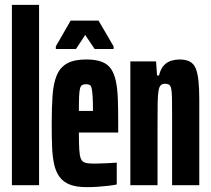

<svg xmlns="http://www.w3.org/2000/svg" viewBox="-20 -763 868 791"><path d="M29 0V-743H141V0Z M337 8Q295 8 268 -2.5Q241 -13 225.5 -34Q210 -55 203 -86.5Q196 -118 194.5 -160Q193 -202 193 -254Q193 -320 196.5 -369.5Q200 -419 213.5 -452Q227 -485 256 -501.5Q285 -518 335 -518Q374 -518 399 -508.5Q424 -499 437.5 -479Q451 -459 457.5 -428Q464 -397 465.5 -354Q467 -311 467 -254V-217H305Q305 -173 306.5 -147.5Q308 -122 313 -109.5Q318 -97 330 -93Q342 -89 364 -89Q373 -89 391 -89.5Q409 -90 429 -91Q449 -92 461 -93V-3Q447 0 426 2.5Q405 5 382 6.5Q359 8 337 8ZM363 -286V-310Q363 -346 361.5 -367.5Q360 -389 357.5 -399.5Q355 -410 349.5 -413Q344 -416 334 -416Q325 -416 319 -413Q313 -410 310 -399.5Q307 -389 306 -367Q305 -345 305 -306H383ZM210 -561V-572L271 -678H386L448 -572V-561H370L331 -619L293 -561Z M517 0V-510H623L627 -452H635Q642 -480 655.5 -494Q669 -508 686 -513Q703 -518 719 -518Q745 -518 761.5 -509.5Q778 -501 786 -482Q794 -463 797.5 -431.5Q801 -400 801 -353V0H689V-284Q689 -332 688.5 -359.5Q688 -387 685 -399Q682 -411 676 -414.5Q670 -418 660 -418Q649 -418 642.5 -412Q636 -406 633 -388.5Q630 -371 629.5 -337Q629 -303 629 -246V0Z"/></svg>

Font: Saira UltraCondensed ExtraBold
Style: Regular
Weight: 800
Width: 1
Designer: Hector Gatti with collaboration of the Omnibus-Type team
Foundry: Omnibus-Type
Version: Version 1.101